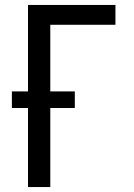

<svg xmlns="http://www.w3.org/2000/svg" viewBox="-20 -755 540 775"><path d="M93 0V-319H28V-386H93V-735H446V-655H183V-386H282V-319H183V0Z"/></svg>

Font: Iosevka Term Medium
Style: Regular
Weight: 500
Monospace: yes
Designer: Belleve Invis
Foundry: Belleve Invis
Version: Version 26.3.1